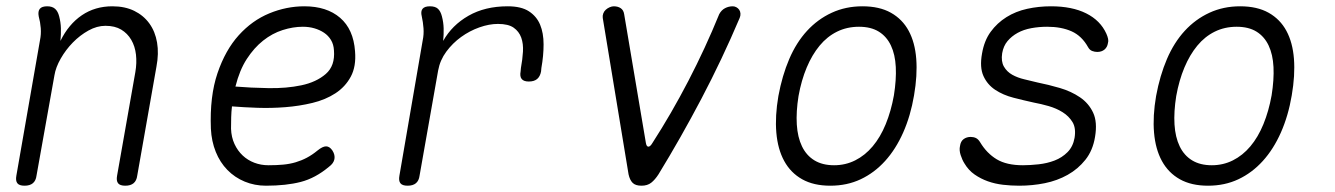

<svg xmlns="http://www.w3.org/2000/svg" viewBox="-20 -580 4240 610"><path d="M130 -560Q146 -560 155 -552Q164 -544 168 -528Q173 -509 173.5 -490Q174 -471 172 -450Q198 -503 240 -531.5Q282 -560 337 -560Q377 -560 406.5 -545.5Q436 -531 454.5 -505.5Q473 -480 479 -445Q485 -410 477 -368L416 -22Q414 -6 404.5 2Q395 10 378 10Q361 10 355 2Q349 -6 352 -22L410 -351Q415 -380 412 -406.5Q409 -433 397 -453.5Q385 -474 365 -486Q345 -498 315 -498Q288 -498 261 -483Q234 -468 211.5 -445Q189 -422 173 -394Q157 -366 153 -341L96 -22Q94 -6 84.5 2Q75 10 58 10Q41 10 35 2Q29 -6 32 -22L107 -452Q111 -471 109.5 -490.5Q108 -510 103 -528Q100 -544 106.5 -552Q113 -560 130 -560Z M1036 -102Q1045 -88 1042.5 -74.5Q1040 -61 1025 -50Q982 -14 935.5 -2Q889 10 825 10Q789 10 757.5 -3Q726 -16 702.5 -40Q679 -64 665.5 -97.5Q652 -131 650 -171Q646 -274 671 -347.5Q696 -421 738.5 -468Q781 -515 835.5 -537.5Q890 -560 947 -560Q1018 -560 1060.5 -523.5Q1103 -487 1108 -417Q1112 -369 1094.5 -336.5Q1077 -304 1045.5 -283.5Q1014 -263 972.5 -253Q931 -243 886.5 -239.5Q842 -236 798 -237.5Q754 -239 717 -242Q715 -225 714.5 -207.5Q714 -190 714 -171Q715 -144 725 -122.5Q735 -101 751 -86Q767 -71 788 -63Q809 -55 833 -55Q859 -55 880 -57Q901 -59 919.5 -64.5Q938 -70 955 -79Q972 -88 989 -102Q1005 -115 1016 -115Q1027 -115 1036 -102ZM728 -305Q776 -301 833 -300Q890 -299 937.5 -309Q985 -319 1015 -345Q1045 -371 1041 -420Q1040 -439 1031.5 -453Q1023 -467 1009.5 -476Q996 -485 979 -490Q962 -495 942 -495Q911 -495 878 -484.5Q845 -474 816 -451Q787 -428 764 -392.5Q741 -357 728 -305Z M1275 10Q1258 10 1252 2Q1246 -6 1249 -22L1323 -452Q1327 -471 1325.5 -490.5Q1324 -510 1320 -528Q1316 -544 1322.5 -552Q1329 -560 1346 -560Q1363 -560 1371.5 -552Q1380 -544 1384 -528Q1389 -509 1389.5 -490Q1390 -471 1388 -450Q1416 -500 1468.5 -530Q1521 -560 1593 -560Q1636 -560 1660.5 -544Q1685 -528 1696 -501.5Q1707 -475 1707 -439Q1707 -403 1700 -364L1699 -353Q1696 -337 1686.5 -329Q1677 -321 1660 -321Q1644 -321 1637.5 -329Q1631 -337 1634 -353L1635 -364Q1640 -391 1641.5 -416Q1643 -441 1636 -460.5Q1629 -480 1612 -492Q1595 -504 1562 -504Q1534 -504 1503 -493Q1472 -482 1445 -462.5Q1418 -443 1398 -416Q1378 -389 1372 -356L1313 -22Q1311 -6 1301.5 2Q1292 10 1275 10Z M1977 -26 1895 -523Q1894 -530 1896.5 -537Q1899 -544 1904.5 -549Q1910 -554 1917 -557Q1924 -560 1930 -560Q1943 -560 1952 -554Q1961 -548 1963 -535L2032 -126Q2034 -114 2040 -114Q2046 -114 2053 -126Q2113 -219 2167 -323Q2221 -427 2265 -535Q2272 -548 2283.5 -554Q2295 -560 2308 -560Q2314 -560 2319.5 -557Q2325 -554 2328.5 -549Q2332 -544 2332.5 -537Q2333 -530 2330 -523Q2274 -391 2208.5 -266.5Q2143 -142 2072 -26Q2061 -9 2049 0.5Q2037 10 2018 10Q1999 10 1990 1Q1981 -8 1977 -26Z M2618 10Q2565 10 2528.5 -10.5Q2492 -31 2471.5 -68.5Q2451 -106 2446.5 -158.5Q2442 -211 2453 -275Q2465 -340 2487.5 -392.5Q2510 -445 2544 -482Q2578 -519 2622.5 -539.5Q2667 -560 2720 -560Q2774 -560 2810.5 -539.5Q2847 -519 2867 -482Q2887 -445 2891 -393Q2895 -341 2884 -277Q2873 -212 2849.5 -159Q2826 -106 2792 -68.5Q2758 -31 2714.5 -10.5Q2671 10 2618 10ZM2630 -55Q2666 -55 2697 -70.5Q2728 -86 2752.5 -115Q2777 -144 2794 -185.5Q2811 -227 2820 -277Q2828 -327 2826 -367Q2824 -407 2810.5 -435.5Q2797 -464 2772 -479.5Q2747 -495 2709 -495Q2671 -495 2639.5 -479.5Q2608 -464 2584 -435Q2560 -406 2543 -365.5Q2526 -325 2517 -275Q2509 -225 2511.5 -184.5Q2514 -144 2528 -115Q2542 -86 2567.5 -70.5Q2593 -55 2630 -55Z M3218 10Q3192 10 3166.5 7Q3141 4 3118.5 -4Q3096 -12 3076.5 -25.5Q3057 -39 3044 -61Q3037 -72 3032 -87.5Q3027 -103 3030 -116Q3032 -131 3041.5 -138Q3051 -145 3064 -145Q3073 -145 3080.5 -141.5Q3088 -138 3094 -128Q3115 -93 3146.5 -74Q3178 -55 3230 -55Q3253 -55 3280 -58Q3307 -61 3330.5 -70Q3354 -79 3371.5 -96.5Q3389 -114 3394 -142Q3399 -173 3387.5 -192Q3376 -211 3356 -223.5Q3336 -236 3311.5 -243Q3287 -250 3265 -254Q3233 -261 3200 -269.5Q3167 -278 3142 -294.5Q3117 -311 3104.5 -338.5Q3092 -366 3100 -410Q3107 -451 3127.5 -479Q3148 -507 3177.5 -525.5Q3207 -544 3243.5 -552Q3280 -560 3319 -560Q3386 -560 3431 -537.5Q3476 -515 3495 -473Q3499 -464 3500.5 -456.5Q3502 -449 3500 -443Q3498 -430 3489 -422.5Q3480 -415 3466 -415Q3458 -415 3450 -418Q3442 -421 3437 -430Q3417 -466 3384.5 -480.5Q3352 -495 3307 -495Q3281 -495 3256.5 -490.5Q3232 -486 3213 -475.5Q3194 -465 3181 -449.5Q3168 -434 3164 -411Q3160 -385 3169.5 -368.5Q3179 -352 3196 -342.5Q3213 -333 3234.5 -328Q3256 -323 3276 -318Q3311 -311 3347 -300.5Q3383 -290 3411 -271Q3439 -252 3453 -222Q3467 -192 3459 -145Q3452 -102 3428.5 -72.5Q3405 -43 3372 -24.5Q3339 -6 3299.5 2Q3260 10 3218 10Z M3818 10Q3765 10 3728.5 -10.5Q3692 -31 3671.5 -68.5Q3651 -106 3646.5 -158.5Q3642 -211 3653 -275Q3665 -340 3687.5 -392.5Q3710 -445 3744 -482Q3778 -519 3822.5 -539.5Q3867 -560 3920 -560Q3974 -560 4010.5 -539.5Q4047 -519 4067 -482Q4087 -445 4091 -393Q4095 -341 4084 -277Q4073 -212 4049.5 -159Q4026 -106 3992 -68.5Q3958 -31 3914.5 -10.5Q3871 10 3818 10ZM3830 -55Q3866 -55 3897 -70.5Q3928 -86 3952.5 -115Q3977 -144 3994 -185.5Q4011 -227 4020 -277Q4028 -327 4026 -367Q4024 -407 4010.5 -435.5Q3997 -464 3972 -479.5Q3947 -495 3909 -495Q3871 -495 3839.5 -479.5Q3808 -464 3784 -435Q3760 -406 3743 -365.5Q3726 -325 3717 -275Q3709 -225 3711.5 -184.5Q3714 -144 3728 -115Q3742 -86 3767.5 -70.5Q3793 -55 3830 -55Z"/></svg>

Font: Maple Mono ExtraLight
Style: Italic
Weight: 275
Italic angle: -10°
Monospace: yes
Designer: subframe7536
Version: Version 7.000